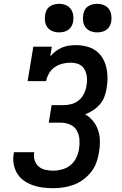

<svg xmlns="http://www.w3.org/2000/svg" viewBox="-20 -980 640 1008"><path d="M259 8Q231 8 203.5 4.5Q176 1 151 -8Q126 -17 105 -32Q84 -47 70.5 -69Q57 -91 52 -118Q47 -145 52 -173Q52 -175 52.5 -177Q53 -179 53 -181H160Q160 -180 159.5 -179Q159 -178 159 -177Q156 -156 162.5 -137Q169 -118 183.5 -105.5Q198 -93 218 -88.5Q238 -84 259 -84Q282 -84 306 -90.5Q330 -97 349.5 -112.5Q369 -128 380 -151Q391 -174 395 -197Q399 -223 397 -248.5Q395 -274 383 -295Q371 -316 348 -326Q325 -336 299 -336H236L251 -428H315Q335 -428 356.5 -434Q378 -440 395 -454.5Q412 -469 421.5 -489Q431 -509 434 -530Q437 -545 437 -560Q437 -575 434 -589Q431 -603 424 -615.5Q417 -628 406 -636Q395 -644 380.5 -647.5Q366 -651 351 -651Q329 -651 307.5 -645.5Q286 -640 267.5 -627.5Q249 -615 237.5 -595Q226 -575 222 -554H125L155 -735H252L244 -684Q257 -699 272.5 -711Q288 -723 306 -730.5Q324 -738 342.5 -740.5Q361 -743 379 -743Q406 -743 433 -736.5Q460 -730 481.5 -715Q503 -700 517 -677.5Q531 -655 537.5 -629Q544 -603 544.5 -575Q545 -547 540 -519Q537 -497 529 -474.5Q521 -452 505.5 -433.5Q490 -415 469.5 -401.5Q449 -388 427 -380Q451 -366 468.5 -344.5Q486 -323 495 -296.5Q504 -270 504.5 -240.5Q505 -211 500 -182Q496 -155 486.5 -128Q477 -101 459 -78Q441 -55 417.5 -37.5Q394 -20 367 -10Q340 0 313 4Q286 8 259 8ZM490 -810Q472 -810 455.5 -816.5Q439 -823 429 -836.5Q419 -850 416.5 -867.5Q414 -885 417 -903Q419 -916 425 -927.5Q431 -939 442 -946.5Q453 -954 465.5 -957Q478 -960 490 -960Q508 -960 524.5 -953.5Q541 -947 551 -933.5Q561 -920 564 -902.5Q567 -885 564 -867Q562 -854 555.5 -842.5Q549 -831 538.5 -823.5Q528 -816 515.5 -813Q503 -810 490 -810ZM290 -810Q272 -810 255.5 -816.5Q239 -823 229 -836.5Q219 -850 216.5 -867.5Q214 -885 217 -903Q219 -916 225 -927.5Q231 -939 242 -946.5Q253 -954 265.5 -957Q278 -960 290 -960Q308 -960 324.5 -953.5Q341 -947 351 -933.5Q361 -920 364 -902.5Q367 -885 364 -867Q362 -854 355.5 -842.5Q349 -831 338.5 -823.5Q328 -816 315.5 -813Q303 -810 290 -810Z"/></svg>

Font: Iosevka Curly Slab SmBdExObl
Style: Regular
Weight: 600
Width: 7
Italic angle: -9°
Monospace: yes
Designer: Belleve Invis
Foundry: Belleve Invis
Version: Version 11.1.0; ttfautohint (v1.8.3)